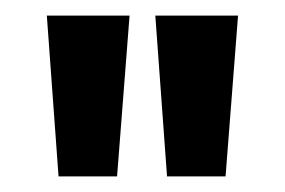

<svg xmlns="http://www.w3.org/2000/svg" viewBox="-20 -720 365 246"><path d="M40 -700H146L130 -494H55ZM179 -700H285L269 -494H194Z"/></svg>

Font: Bebas Neue
Style: Regular
Weight: 400
Designer: Ryoichi Tsunekawa
Foundry: Ryoichi Tsunekawa
Version: Version 1.300